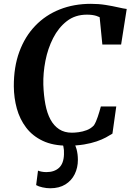

<svg xmlns="http://www.w3.org/2000/svg" viewBox="-20 -772 698 1028"><path d="M342 8Q263.5 8 208.8 -18Q154 -44 120 -88.8Q86 -133.5 70.2 -190.5Q54.5 -247.5 54 -309.5Q53.5 -413 83.5 -494.8Q113.5 -576.5 168.8 -634Q224 -691.5 299.8 -721.5Q375.5 -751.5 466.5 -751.5Q508.5 -751.5 545.8 -745.5Q583 -739.5 612 -732.8Q641 -726 658.5 -724L628.5 -533.5H528L513.5 -680Q505.5 -684 495.8 -687Q486 -690 473.8 -691.8Q461.5 -693.5 445 -693.5Q382.5 -693.5 337.8 -658.8Q293 -624 264.5 -568Q236 -512 223.2 -446.5Q210.5 -381 212 -319Q214 -261 223 -213.5Q232 -166 250.2 -132.2Q268.5 -98.5 296.8 -80Q325 -61.5 365 -61.5Q380 -61.5 401.2 -64.2Q422.5 -67 444.5 -75.2Q466.5 -83.5 483 -101Q489 -110.5 494 -122Q499 -133.5 503.5 -146.8Q508 -160 512.2 -174.2Q516.5 -188.5 520 -202H602.5L582 -56.5Q568 -47.5 547.2 -36.2Q526.5 -25 497.5 -15Q468.5 -5 430 1.5Q391.5 8 342 8ZM344 -15.5 373 -13.5Q382.5 0 389.8 26.5Q397 53 397 84Q397 126 380 160.5Q363 195 330 215.5Q297 236 248.5 236Q229 236 207.5 231.2Q186 226.5 173.5 219L183.5 141.5Q189.5 144.5 202.2 147Q215 149.5 228 149.5Q271 149.5 296 126.5Q321 103.5 322.5 54.5Q323.5 29 319.5 13.2Q315.5 -2.5 312.5 -13.5Z"/></svg>

Font: Merriweather Light 18pt
Style: Bold Italic
Weight: 700
Italic angle: -7.8°
Version: Version 2.101